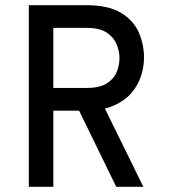

<svg xmlns="http://www.w3.org/2000/svg" viewBox="-20 -720 656 740"><path d="M91 0V-700H312.5Q397.5 -700 446 -670.8Q494.5 -641.5 514.8 -595.2Q535 -549 535 -498Q535 -462 523.2 -426.2Q511.5 -390.5 486.2 -361.2Q461 -332 420.2 -313.8Q379.5 -295.5 321.5 -293.5H185.5V0ZM428 0 278 -307.5 377.5 -315.5 532.5 0ZM185.5 -381H314.5Q363 -381 390.5 -398Q418 -415 429.2 -441.2Q440.5 -467.5 440.5 -496Q440.5 -521.5 429.8 -548.5Q419 -575.5 391.8 -594Q364.5 -612.5 314.5 -612.5H185.5Z"/></svg>

Font: Overpass Mono Light Medium
Style: Regular
Weight: 500
Monospace: yes
Version: Version 4.000